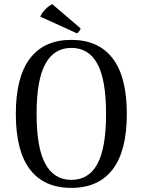

<svg xmlns="http://www.w3.org/2000/svg" viewBox="-20 -901 694 934"><path d="M57 -347Q57 -527 126 -617Q195 -707 327 -707Q459 -707 528 -617Q597 -527 597 -347Q597 -167 528 -77Q459 13 327 13Q194 13 125.5 -77Q57 -167 57 -347ZM496 -347Q496 -512 454 -590Q412 -668 327 -668Q243 -668 200.5 -590Q158 -512 158 -347Q158 -182 200.5 -104Q243 -26 327 -26Q412 -26 454 -104Q496 -182 496 -347ZM234 -881 372 -763Q372 -759 366 -750Q360 -741 354 -739L176 -820Q183 -838 201 -856Q219 -874 234 -881Z"/></svg>

Font: Arima Madurai Medium
Style: Regular
Weight: 500
Designer: Joana Correia and Natanael Gama
Foundry: NDISCOVER
Version: Version 1.020